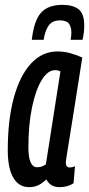

<svg xmlns="http://www.w3.org/2000/svg" viewBox="-20 -761 367 791"><path d="M225 10Q187 10 171 -22Q156 -7 139 1.5Q122 10 100 10Q57 10 34.5 -29.5Q12 -69 12 -142Q12 -267 37 -358.5Q62 -450 108 -499.5Q154 -549 216 -549Q245 -549 271 -541.5Q297 -534 319 -524Q300 -403 287.5 -324Q275 -245 267.5 -199Q260 -153 256.5 -130.5Q253 -108 252 -100.5Q251 -93 251 -91Q251 -71 268 -71Q277 -71 289 -76L283 -6Q259 10 225 10ZM169 -84 229 -467Q220 -472 207 -472Q177 -472 152 -431.5Q127 -391 112 -319Q97 -247 97 -154Q97 -72 133 -72Q153 -72 169 -84ZM237 -741Q279 -741 303 -723.5Q327 -706 327 -656Q327 -626 320 -597H271Q274 -610 274 -627Q274 -650 264 -663.5Q254 -677 227 -677Q195 -677 180 -655Q165 -633 160 -597H111Q120 -676 149 -708.5Q178 -741 237 -741Z"/></svg>

Font: Georama Extra Condensed Medium
Style: Italic
Weight: 500
Width: 2
Italic angle: -9°
Designer: Jean-Baptiste Levee
Foundry: Production Type
Version: Version 1.000